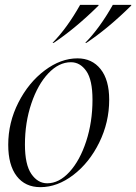

<svg xmlns="http://www.w3.org/2000/svg" viewBox="-20 -761 562 793"><path d="M147 12Q84 12 49 -33.5Q14 -79 14 -163Q14 -255 56 -337.5Q98 -420 164.5 -470Q231 -520 300 -520Q360 -520 395.5 -475.5Q431 -431 431 -349Q431 -256 390 -172.5Q349 -89 283 -38.5Q217 12 147 12ZM175 -4Q224 -4 267 -51Q310 -98 336 -177.5Q362 -257 362 -349Q362 -431 336.5 -467.5Q311 -504 273 -504Q223 -504 179.5 -458Q136 -412 109.5 -333.5Q83 -255 83 -164Q83 -81 109.5 -42.5Q136 -4 175 -4ZM311 -741H387V-738Q293 -645 202 -584H197Q257 -645 311 -741ZM446 -741H522V-738Q428 -645 337 -584H332Q392 -645 446 -741Z"/></svg>

Font: Nyght Serif Light Italic
Style: Regular
Weight: 300
Italic angle: -16°
Designer: Maksym Kobuzan
Version: Version 0.410